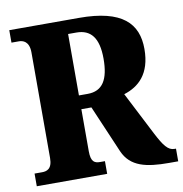

<svg xmlns="http://www.w3.org/2000/svg" viewBox="-80 -790 826 865"><g transform="rotate(-10 333.0 -357.0)"><path d="M19 0H341V-58H320C295 -58 277 -64 277 -115V-307H323L416 -90C449 -15 521 0 624 0H666V-58H659C630 -58 611 -83 580 -143L479 -340C547 -361 604 -411 604 -525C604 -642 536 -714 338 -714H19V-657H53C70 -657 100 -650 100 -598V-115C100 -64 74 -58 53 -58H19ZM317 -370H277V-651H315C380 -651 415 -610 415 -514C415 -419 386 -370 317 -370Z"/></g></svg>

Font: Noto Serif Bengali Condensed Black
Style: Regular
Weight: 900
Width: 3
Designer: Juan Bruce, Universal Thirst, Indian Type Foundry and the Monotype Design Team.
Foundry: Monotype Imaging Inc.
Version: Version 2.003